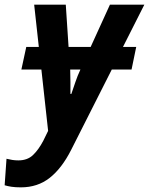

<svg xmlns="http://www.w3.org/2000/svg" viewBox="-92 -566 641 826"><path d="M-2 240Q-26 240 -42.5 237.5Q-59 235 -72 231L-64 117Q-52 120 -39.5 122Q-27 124 -13 124Q26 124 50 101Q74 78 94 40L115 -3L86 -267H0L21 -364H75L55 -546H191L203 -364H298L381 -546H529L437 -364H494L474 -267H389L214 79Q174 158 122 199Q70 240 -2 240ZM211 -162H215Q223 -185 232 -212Q241 -239 254 -267H210Q211 -241 211 -213Q211 -185 211 -162Z"/></svg>

Font: Noto Sans SemiCondensed
Style: Bold Italic
Weight: 700
Width: 4
Italic angle: -12°
Designer: Monotype Design Team
Foundry: Monotype Imaging Inc.
Version: Version 2.013; ttfautohint (v1.8.4.7-5d5b)